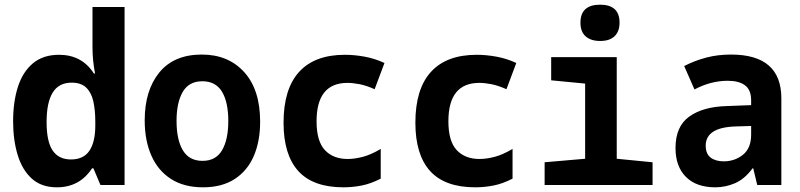

<svg xmlns="http://www.w3.org/2000/svg" viewBox="-20 -790 3418 820"><path d="M223 10Q157 10 116 -27Q75 -64 55.5 -128Q36 -192 36 -272Q36 -355 56.5 -419Q77 -483 120.5 -519.5Q164 -556 232 -556Q330 -556 381 -476H386Q375 -532 375 -589V-760H512V0H409L379 -71H373Q320 10 223 10ZM283 -109Q337 -109 362 -146.5Q387 -184 387 -254V-271Q387 -320 378.5 -357.5Q370 -395 348 -416Q326 -437 286 -437Q231 -437 205 -394.5Q179 -352 179 -269Q179 -185 205 -147Q231 -109 283 -109Z M847 10Q766 10 710.5 -25.5Q655 -61 626.5 -125.5Q598 -190 598 -276Q598 -404 660.5 -480.5Q723 -557 842 -557Q955 -557 1023 -482Q1091 -407 1091 -270Q1091 -187 1064 -124Q1037 -61 982.5 -25.5Q928 10 847 10ZM845 -103Q902 -103 928.5 -148.5Q955 -194 955 -273Q955 -354 928 -398.5Q901 -443 844 -443Q787 -443 760.5 -397.5Q734 -352 734 -274Q734 -193 761 -148Q788 -103 845 -103Z M1447 10Q1317 10 1254 -59.5Q1191 -129 1191 -266Q1191 -410 1257.5 -483Q1324 -556 1453 -556Q1494 -556 1537.5 -548Q1581 -540 1622 -521L1580 -409Q1544 -425 1515.5 -430.5Q1487 -436 1464 -436Q1332 -436 1332 -272Q1332 -187 1367.5 -149Q1403 -111 1465 -111Q1494 -111 1529 -120Q1564 -129 1606 -154V-27Q1563 -5 1524 2.5Q1485 10 1447 10Z M2010 10Q1880 10 1817 -59.5Q1754 -129 1754 -266Q1754 -410 1820.5 -483Q1887 -556 2016 -556Q2057 -556 2100.5 -548Q2144 -540 2185 -521L2143 -409Q2107 -425 2078.5 -430.5Q2050 -436 2027 -436Q1895 -436 1895 -272Q1895 -187 1930.5 -149Q1966 -111 2028 -111Q2057 -111 2092 -120Q2127 -129 2169 -154V-27Q2126 -5 2087 2.5Q2048 10 2010 10Z M2543 -615Q2504 -615 2481.5 -634.5Q2459 -654 2459 -693Q2459 -770 2543 -770Q2626 -770 2626 -693Q2626 -656 2605 -635.5Q2584 -615 2543 -615ZM2306 0V-97L2479 -112V-433L2334 -447V-546H2614V-112L2767 -97V0Z M3035 10Q2954 10 2909.5 -34.5Q2865 -79 2865 -158Q2865 -250 2923.5 -292Q2982 -334 3083 -337L3188 -341V-361Q3188 -406 3162 -425.5Q3136 -445 3088 -445Q3016 -445 2946 -408L2902 -508Q2947 -531 2996 -544Q3045 -557 3102 -557Q3317 -557 3317 -370V0H3214L3197 -71H3194Q3160 -25 3119 -7.5Q3078 10 3035 10ZM3071 -101Q3118 -101 3153 -129Q3188 -157 3188 -215V-252L3122 -250Q2994 -246 2994 -168Q2994 -133 3015 -117Q3036 -101 3071 -101Z"/></svg>

Font: Noto Sans Mono SemiCondensed
Style: Bold
Weight: 700
Width: 4
Designer: Monotype Design Team
Foundry: Monotype Imaging Inc.
Version: Version 2.014